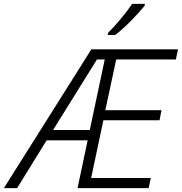

<svg xmlns="http://www.w3.org/2000/svg" viewBox="-75 -968 936 988"><path d="M-55 0 395 -714H841L830 -662H523L467 -401H756L746 -349H457L394 -52H701L690 0H324L376 -246H165L13 0ZM198 -299H387L464 -662H424ZM480 -788H518Q557 -818 602 -864Q647 -910 670 -940V-948H605Q583 -915 546.5 -871Q510 -827 480 -798Z"/></svg>

Font: Noto Sans UI Light
Style: Italic
Weight: 300
Italic angle: -12°
Designer: Monotype Design Team
Foundry: Monotype Imaging Inc.
Version: Version 1.901